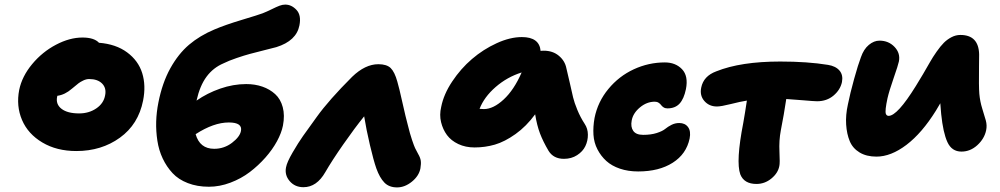

<svg xmlns="http://www.w3.org/2000/svg" viewBox="-20 -734 4376 840"><path d="M314 -73.2Q228 -73.2 165.3 -110.6Q102.5 -147.9 76.4 -209Q50.3 -270 64 -340.8Q76.2 -399.9 120.6 -453.4Q165 -506.8 224.9 -538.3Q284.7 -569.8 340.8 -569.8Q391.6 -569.8 413.1 -546.9Q487.3 -541 536.1 -504.9Q585 -468.8 602.1 -414.3Q619.1 -359.9 606 -293.9Q585.4 -189.9 504.6 -131.6Q423.8 -73.2 314 -73.2ZM230 -311Q223.1 -277.8 249.3 -257.8Q275.4 -237.8 326.2 -237.8Q369.1 -237.8 401.4 -259.8Q433.6 -281.7 439.9 -316.9Q446.3 -348.6 426.8 -368.4Q407.2 -388.2 370.1 -388.2Q357.4 -388.2 344.2 -381.8Q331.1 -375.5 323.5 -369.6Q315.9 -363.8 294.9 -346.2Q264.2 -319.3 231 -314.9Q231 -314.5 230.5 -313Q230 -311.5 230 -311Z M894 83Q842.8 83 801.8 67.1Q760.7 51.3 734.9 23.4Q709 -4.4 691.9 -40.5Q674.8 -76.7 668.5 -118.4Q662.1 -160.2 663.3 -201.9Q664.6 -243.7 672.9 -285.2Q689.9 -371.6 725.1 -435.1Q760.3 -498.5 807.1 -538.3Q854 -578.1 918 -605Q964.8 -625 1037.8 -647Q1110.8 -668.9 1128.9 -675.8Q1147.5 -683.1 1168.7 -693.6Q1189.9 -704.1 1202.9 -709Q1215.8 -713.9 1228 -713.9Q1255.4 -713.9 1277.1 -690.7Q1298.8 -667.5 1290 -623Q1276.9 -555.2 1189 -527.8Q1180.7 -525.4 1138.4 -514.9Q1096.2 -504.4 1072.8 -498Q1049.3 -491.7 1014.9 -480Q980.5 -468.3 958 -457Q913.1 -438 883.8 -398.7Q854.5 -359.4 839.8 -293.9Q886.7 -326.7 943.6 -346.4Q1000.5 -366.2 1057.1 -366.2Q1095.7 -366.2 1127.9 -355Q1160.2 -343.8 1183.8 -322.3Q1207.5 -300.8 1217 -265.1Q1226.6 -229.5 1217.8 -184.1Q1211.4 -152.3 1191.9 -116.2Q1172.4 -80.1 1141.4 -44.9Q1110.4 -9.8 1072.8 18.8Q1035.2 47.4 988 65.2Q940.9 83 894 83ZM981 -198.2Q915 -198.2 835.9 -147Q854 -83 917 -83Q960.4 -83 994.9 -109.1Q1029.3 -135.3 1034.2 -161.1Q1041.5 -198.2 981 -198.2Z M1307.6 85Q1270 85 1247.3 58.3Q1224.6 31.7 1231.4 -2Q1235.4 -24.4 1260.3 -67.1Q1285.2 -109.9 1305.7 -138.9Q1326.2 -168 1366.2 -223.1Q1418.9 -296.4 1520.5 -397.9Q1577.6 -453.1 1635.3 -453.1Q1671.9 -453.1 1689.2 -436.3Q1706.5 -419.4 1718.3 -377Q1726.1 -351.1 1740.7 -284.9Q1755.4 -218.8 1764.2 -187Q1773.4 -148.9 1782.7 -121.6Q1792 -94.2 1796.1 -85.9Q1800.3 -77.6 1809.6 -60.1Q1818.8 -44.4 1820.8 -31.2Q1822.8 -18.1 1819.3 2.9Q1813 35.6 1782 60.8Q1751 85.9 1717.3 85.9Q1682.1 85.9 1661.6 64.7Q1641.1 43.5 1626.5 2.9Q1614.3 -31.7 1598.4 -99.6Q1582.5 -167.5 1573.2 -225.1Q1531.7 -173.8 1482.2 -102.8Q1432.6 -31.7 1403.3 19Q1365.7 85 1307.6 85Z M2056.2 -88.9Q2016.6 -88.9 1985.1 -103.8Q1953.6 -118.7 1935.5 -143.1Q1917.5 -167.5 1909.7 -199.5Q1901.9 -231.4 1910.2 -266.1Q1920.9 -321.3 1958.3 -377.4Q1995.6 -433.6 2044.9 -475.8Q2094.2 -518.1 2152.8 -544.9Q2211.4 -571.8 2263.2 -571.8Q2339.8 -571.8 2345.2 -511.2Q2349.1 -512.2 2358.9 -512.2Q2398.4 -512.2 2425 -490Q2451.7 -467.8 2458 -435.1Q2464.4 -410.2 2473.1 -370.4Q2481.9 -330.6 2487.3 -307.9Q2492.7 -285.2 2505.9 -253.2Q2519 -221.2 2538.1 -191.9Q2551.8 -171.4 2552 -144.8Q2552.2 -118.2 2541 -94.7Q2529.8 -71.3 2504.9 -55.2Q2480 -39.1 2447.3 -39.1Q2401.4 -39.1 2379.9 -74.2Q2356 -114.7 2342.5 -150.1Q2329.1 -185.5 2321.3 -233.9Q2282.7 -181.2 2235.4 -147.5Q2188 -113.8 2145 -101.3Q2102.1 -88.9 2056.2 -88.9ZM2097.2 -256.8Q2138.2 -256.8 2183.6 -298.8Q2229 -340.8 2262.2 -417Q2198.7 -397 2148.4 -353.3Q2098.1 -309.6 2078.1 -257.8Q2081.1 -257.8 2087.4 -257.3Q2093.8 -256.8 2097.2 -256.8Z M2772 16.1Q2728 16.1 2692.1 3.9Q2656.2 -8.3 2632.6 -29.8Q2608.9 -51.3 2593.8 -80.6Q2578.6 -109.9 2576.4 -144.5Q2574.2 -179.2 2581.1 -217.8Q2595.2 -288.6 2641.6 -344.7Q2688 -400.9 2752.9 -430.9Q2817.9 -460.9 2888.7 -460.9Q2935.5 -460.9 2963.9 -431.2Q2992.2 -401.4 2981 -344.2Q2972.2 -301.3 2952.9 -280.5Q2933.6 -259.8 2899.9 -259.8Q2890.1 -259.8 2883.1 -264.4Q2876 -269 2872.3 -274.4Q2868.7 -279.8 2861.6 -284.4Q2854.5 -289.1 2844.7 -289.1Q2809.6 -289.1 2779.5 -263.9Q2749.5 -238.8 2743.7 -207Q2738.3 -178.7 2750.5 -161.4Q2762.7 -144 2793.9 -144Q2828.1 -144 2853.3 -152.1Q2878.4 -160.2 2890.1 -169.9Q2901.9 -179.7 2917.7 -187.7Q2933.6 -195.8 2951.7 -195.8Q2977.1 -195.8 2990.2 -178Q3003.4 -160.2 2997.1 -127.9Q2982.9 -60.1 2923.1 -22Q2863.3 16.1 2772 16.1Z M3289.6 70.8Q3235.4 70.8 3218.8 28.8Q3198.7 -27.3 3231.9 -196.8Q3239.7 -240.7 3247.6 -293.9Q3219.7 -289.6 3177.2 -278.8Q3134.8 -268.1 3116.7 -268.1Q3082.5 -268.1 3061.5 -292.2Q3040.5 -316.4 3047.9 -351.1Q3058.1 -401.4 3113.8 -421.9Q3220.7 -464.8 3393.6 -464.8Q3512.7 -464.8 3602.5 -450.2Q3636.2 -444.8 3652.8 -425.3Q3669.4 -405.8 3663.6 -375Q3656.2 -340.8 3626.7 -315.9Q3597.2 -291 3554.7 -291Q3542 -291 3494.6 -295.2Q3447.3 -299.3 3419.9 -300.8Q3409.7 -232.4 3396 -163.1Q3387.7 -119.6 3390.1 -70.1Q3392.6 -20.5 3389.6 -7.8Q3383.8 23.4 3354.7 47.1Q3325.7 70.8 3289.6 70.8Z M3814.5 -48.8Q3770.5 -48.8 3740.5 -67.1Q3710.4 -85.4 3697.5 -116.7Q3684.6 -147.9 3681.9 -189.2Q3679.2 -230.5 3689.5 -276.9Q3699.2 -325.2 3716.8 -388.7Q3734.4 -452.1 3746.6 -483.9Q3758.8 -519 3781.2 -537.6Q3803.7 -556.2 3827.6 -556.2Q3867.7 -556.2 3893.8 -528.6Q3919.9 -501 3912.6 -464.8Q3909.2 -448.2 3889.6 -392.1Q3870.1 -335.9 3862.8 -304.2Q3851.1 -250 3855.5 -236.3Q3858.9 -227.1 3867.7 -227.1Q3905.8 -227.1 3986.3 -356.9Q3999.5 -377.9 4018.1 -409.4Q4036.6 -440.9 4048.6 -462.2Q4060.5 -483.4 4077.6 -507.8Q4094.7 -532.2 4109.4 -546.9Q4124 -561.5 4142.8 -571.3Q4161.6 -581.1 4181.6 -581.1Q4261.7 -581.1 4263.7 -496.1Q4263.7 -486.3 4263.2 -443.1Q4262.7 -399.9 4262.9 -369.6Q4263.2 -339.4 4264.6 -323.2Q4267.6 -290 4277.3 -259Q4287.1 -228 4293 -206.8Q4298.8 -185.5 4294.4 -164.1Q4286.6 -127 4255.9 -98.9Q4225.1 -70.8 4186.5 -70.8Q4144 -70.8 4125 -112.1Q4106 -153.3 4097.7 -234.9Q4097.2 -243.2 4095.7 -259Q4094.2 -274.9 4093.8 -282.2Q4090.3 -275.9 4074.7 -250Q4013.7 -151.9 3945.8 -100.3Q3877.9 -48.8 3814.5 -48.8Z"/></svg>

Font: Shantell Sans Irregular Bouncy
Style: Italic
Weight: 800
Italic angle: -11.31°
Designer: Stephen Nixon, Anya Danilova, Shantell Martin
Foundry: Arrow Type
Version: Version 1.006;[9816181b4]